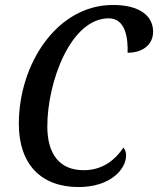

<svg xmlns="http://www.w3.org/2000/svg" viewBox="-20 -745 638 775"><path d="M297 10C426 10 489 -62 489 -118C489 -132 484 -143 478 -149C448 -104 398 -58 318 -58C221 -58 171 -122 171 -235C171 -414 265 -671 419 -671C488 -671 497 -588 495 -532C555 -532 598 -564 598 -617C598 -682 542 -725 436 -725C210 -725 56 -487 56 -245C56 -83 145 10 297 10Z"/></svg>

Font: Noto Serif Condensed Medium
Style: Italic
Weight: 500
Width: 3
Italic angle: -12°
Designer: Monotype Design Team
Foundry: Monotype Imaging Inc.
Version: Version 2.013